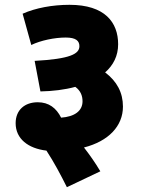

<svg xmlns="http://www.w3.org/2000/svg" viewBox="-20 -652 590 798"><path d="M74 -595 110 -465C149 -484 207 -496 253 -496C296 -496 310 -482 310 -460C310 -428 272 -407 124 -399L148 -272C199 -273 249 -279 293 -291C315 -275 323 -254 323 -231C323 -191 290 -167 234 -163C214 -203 183 -227 137 -227C83 -227 45 -195 45 -140C45 -75 97 -35 173 -26C205 23 232 74 258 126L397 60C375 23 353 -8 329 -39C431 -65 491 -128 491 -209C491 -267 466 -314 417 -351C451 -381 471 -420 471 -468C471 -559 416 -632 269 -632C198 -632 128 -619 74 -595Z"/></svg>

Font: Noto Sans Devanagari SemiCondensed Black
Style: Regular
Weight: 900
Width: 4
Designer: Jelle Bosma - Monotype Design Team
Foundry: Monotype Imaging Inc.
Version: Version 2.004